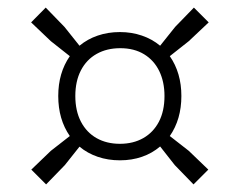

<svg xmlns="http://www.w3.org/2000/svg" viewBox="-20 -623 632 506"><path d="M477.5 -225.5 529 -176 490 -137 440.5 -188 402 -237Q381 -219 354.2 -209.8Q327.5 -200.5 296 -200.5Q264.5 -200.5 237.5 -209.8Q210.5 -219 189.5 -236.5L151 -188L101.5 -137L62.5 -176L114 -225.5L164 -264.5Q133.5 -308.5 133.5 -370Q133.5 -431 164 -475L114 -514.5L62 -564L100.5 -603L150 -552L189.5 -502.5Q210.5 -520 237.5 -529.2Q264.5 -538.5 296 -538.5Q327 -538.5 354 -529.2Q381 -520 402 -502.5L441.5 -552L491 -603L530 -564L477.5 -514.5L427.5 -475Q458 -431 458 -370Q458 -308.5 427.5 -264.5ZM413.5 -370Q413.5 -407 399.8 -435.5Q386 -464 359.8 -480Q333.5 -496 297 -496Q261.5 -496 234.8 -481Q208 -466 193.2 -437.5Q178.5 -409 178.5 -370Q178.5 -331 193.2 -302.5Q208 -274 234.5 -259Q261 -244 296 -244Q331 -244 357.5 -259Q384 -274 398.8 -302.2Q413.5 -330.5 413.5 -370Z"/></svg>

Font: Encode Sans Semi Expanded Light
Style: Regular
Weight: 300
Width: 6
Designer: Multiple Designers
Foundry: Impallari Type
Version: Version 2.000